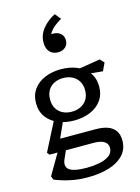

<svg xmlns="http://www.w3.org/2000/svg" viewBox="-157 -980 934 1277"><g transform="rotate(-15 310.0 -341.5)"><path d="M58.7 167 48.3 142.3 141 -16.7H196L161.7 61Q145.5 107.2 178.4 127.7Q211.3 148.2 288.3 148.2Q341.8 148.2 384 139.5Q426.2 130.8 451.3 111.2Q476.5 91.5 476.5 60.2Q476.5 29.8 451.4 14.8Q426.3 -0.2 378 -0.2H76.5L63 -17L169 -224.7L225.3 -204L156.3 -49.7L141.5 -84.5H414.2Q463.3 -84.5 497.3 -72.6Q531.3 -60.7 550 -34.4Q568.7 -8.2 568.7 33.8Q568.7 93.8 530.6 133.8Q492.5 173.7 428.7 192.6Q364.8 211.5 287 211.5Q219.7 211.5 164.2 199.3Q108.7 187.2 58.7 167ZM77.8 -353.3Q77.8 -410 107.2 -449.8Q136.5 -489.5 186 -509.7Q235.5 -529.8 295.2 -529.8Q354.8 -529.8 404.3 -509.7Q453.8 -489.5 483.2 -449.8Q512.5 -410 512.5 -353.3Q512.5 -296.8 483.2 -257Q453.8 -217.2 404.3 -197.1Q354.8 -177 295.2 -177Q235.5 -177 186 -197.1Q136.5 -217.2 107.2 -257Q77.8 -296.8 77.8 -353.3ZM415.7 -353.3Q415.7 -390.5 399.4 -416.6Q383.2 -442.7 355.5 -455.9Q327.8 -469.2 294.2 -469.2Q260.5 -469.2 233.2 -455.9Q206 -442.7 190.2 -416.6Q174.5 -390.5 174.5 -353.3Q174.5 -316.3 190.2 -290.2Q206 -264.2 233.2 -250.9Q260.5 -237.7 294.2 -237.7Q327.8 -237.7 355.5 -250.9Q383.2 -264.2 399.4 -290.2Q415.7 -316.3 415.7 -353.3ZM425.3 -456.8 387.3 -497.3 562.3 -525.8 588.3 -497.8 563 -444ZM288 -748.3 271 -763.3Q286.8 -771.5 307 -771.5Q328 -771.5 344.2 -763.8Q360.3 -756 369.3 -741.3Q378.3 -726.7 378.3 -707Q378.3 -677.3 358.4 -660.1Q338.5 -642.8 308 -642.8Q274 -642.8 252.2 -665Q230.3 -687.2 230.3 -729.7Q230.3 -782.8 264.8 -825.2Q299.2 -867.5 351.2 -893.7L384.3 -853.2Q356.2 -836.5 337.5 -822.1Q318.8 -807.7 305.4 -789.4Q292 -771.2 288 -748.3Z"/></g></svg>

Font: Monaspace Xenon Var ExtraLight
Style: Regular
Weight: 200
Designer: Riley Cran and the Lettermatic Team
Version: Version 1.200 (Monaspace Xenon Var)